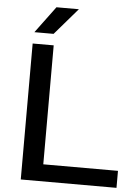

<svg xmlns="http://www.w3.org/2000/svg" viewBox="-62 -994 745 1041"><g transform="rotate(5 310.5 -473.5)"><path d="M91 0V-740H205.5V-92.5H612V0ZM95 -802 202.5 -947H324.5L199.5 -802Z"/></g></svg>

Font: Encode Sans Expanded Expanded Medium
Style: Regular
Weight: 500
Width: 7
Designer: Multiple Designers
Foundry: Impallari Type
Version: Version 3.000; ttfautohint (v1.8.3) -l 8 -r 50 -G 200 -x 14 